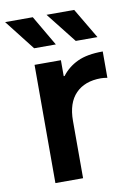

<svg xmlns="http://www.w3.org/2000/svg" viewBox="-98 -799 603 854"><g transform="rotate(-10 203.0 -372.0)"><path d="M205 -462Q233 -499 276.5 -519.5Q320 -540 391 -540V-421Q374 -424 362 -424Q289 -424 248 -382Q207 -340 207 -259V0H82V-534H201V-462ZM-14 -744H111L191 -607H93ZM173 -744H298L379 -607H281Z"/></g></svg>

Font: CMG Sans SemiBold
Style: Regular
Weight: 600
Designer: Julieta Ulanovsky
Foundry: Julieta Ulanovsky
Version: Version 7.200